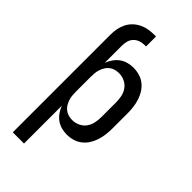

<svg xmlns="http://www.w3.org/2000/svg" viewBox="-294 -808 1088 1088"><g transform="rotate(45 250.0 -264.0)"><path d="M62 215V-568Q62 -592 66.5 -615.5Q71 -639 81.5 -660Q92 -681 109 -697.5Q126 -714 147.5 -724.5Q169 -735 192.5 -739Q216 -743 239 -743H252V-663H239Q221 -663 203.5 -656.5Q186 -650 173.5 -636.5Q161 -623 156.5 -605Q152 -587 152 -568V-432Q160 -453 173 -471.5Q186 -490 203.5 -503Q221 -516 243 -522Q265 -528 287 -528Q312 -528 336 -521Q360 -514 379.5 -498.5Q399 -483 412 -462Q425 -441 432.5 -417.5Q440 -394 443 -369.5Q446 -345 446 -320V-200Q446 -175 443 -150.5Q440 -126 432.5 -102.5Q425 -79 412 -58Q399 -37 379.5 -21.5Q360 -6 336 1Q312 8 287 8Q265 8 243 2Q221 -4 203.5 -17Q186 -30 173 -48.5Q160 -67 152 -88V215ZM251 -72Q274 -72 296 -82Q318 -92 332 -111Q346 -130 351 -153.5Q356 -177 356 -200V-320Q356 -343 351 -366.5Q346 -390 332 -409Q318 -428 296 -438Q274 -448 251 -448Q236 -448 221 -444Q206 -440 193.5 -430.5Q181 -421 173 -408Q165 -395 160 -380.5Q155 -366 153.5 -350.5Q152 -335 152 -320V-200Q152 -185 153.5 -169.5Q155 -154 160 -139.5Q165 -125 173 -112Q181 -99 193.5 -89.5Q206 -80 221 -76Q236 -72 251 -72Z"/></g></svg>

Font: Iosevka Term Medium
Style: Regular
Weight: 500
Monospace: yes
Designer: Belleve Invis
Foundry: Belleve Invis
Version: Version 26.3.1